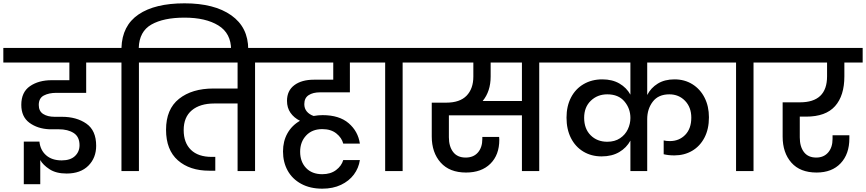

<svg xmlns="http://www.w3.org/2000/svg" viewBox="-52 -1028 5205 1154"><path d="M287 -470Q242 -470 211.5 -454Q181 -438 181 -397Q181 -360 207.5 -343Q234 -326 276 -326H320Q408 -326 467 -285Q526 -244 526 -152Q526 -79 479 -32Q432 15 348 15Q285 15 245.5 -11Q206 -37 190 -66V79H91V-177H185Q190 -126 225 -95Q260 -64 319 -64Q371 -64 398.5 -90Q426 -116 426 -155Q426 -206 391 -228.5Q356 -251 301 -251H245Q174 -254 125 -290Q76 -326 76 -398Q76 -474 128 -510Q180 -546 259 -546H365V-652H-32V-740H612V-652H466V-470Z M1057 -1008Q1236 -1008 1338 -936Q1440 -864 1440 -731V-714H1337V-728Q1337 -828 1260.5 -875Q1184 -922 1057 -922Q931 -922 858 -880.5Q785 -839 782 -740H905V-652H783V0H678V-652H556V-740H678Q682 -874 780.5 -941Q879 -1008 1057 -1008Z M1603 -652H1481V0H1376V-406H1236Q1150 -406 1101 -365Q1052 -324 1052 -246Q1052 -170 1095.5 -127.5Q1139 -85 1221 -85H1242V-2H1206Q1088 -2 1017 -64.5Q946 -127 946 -248Q946 -372 1024 -434Q1102 -496 1231 -496H1376V-652H857V-740H1603Z M1871 -473Q1829 -473 1803 -456Q1777 -439 1777 -402Q1777 -376 1792 -358Q1807 -340 1833 -331Q1861 -336 1887 -336Q1987 -336 2043.5 -287.5Q2100 -239 2111 -165H2011Q2002 -200 1969.5 -226Q1937 -252 1885 -252Q1824 -252 1788 -213.5Q1752 -175 1752 -116Q1752 -56 1787.5 -18.5Q1823 19 1885 19Q1935 19 1968 -6Q2001 -31 2011 -66H2111Q2104 -18 2075 21Q2046 60 1997.5 83Q1949 106 1885 106Q1812 106 1758.5 77Q1705 48 1677 -2.5Q1649 -53 1649 -118Q1649 -179 1675.5 -226.5Q1702 -274 1751 -302Q1715 -320 1694 -350Q1673 -380 1673 -422Q1673 -483 1717 -516Q1761 -549 1835 -549H1951V-652H1555V-740H2188V-652H2051V-473Z M2263 0V-652H2141V-740H2490V-652H2368V0Z M3312 -652H3189V0H3085V-335H2646V-203Q2646 -148 2671.5 -114.5Q2697 -81 2747 -81Q2794 -81 2820.5 -111.5Q2847 -142 2847 -193V-205H2948Q2949 -198 2949 -188Q2949 -97 2895.5 -44Q2842 9 2749 9Q2650 9 2596.5 -51Q2543 -111 2543 -208V-411H2630Q2712 -411 2752.5 -453Q2793 -495 2793 -568V-652H2442V-740H3312ZM3085 -652H2897V-568Q2897 -479 2849 -421H3085Z M3838 -652V-457Q3860 -500 3901.5 -525.5Q3943 -551 4002 -551Q4063 -551 4110 -521.5Q4157 -492 4183 -440.5Q4209 -389 4209 -323Q4209 -252 4182 -200.5Q4155 -149 4108 -121.5Q4061 -94 4001 -94Q3965 -94 3937 -101V-184Q3952 -180 3974 -180Q4030 -180 4066.5 -217.5Q4103 -255 4103 -321Q4103 -383 4065.5 -422Q4028 -461 3971 -461Q3905 -461 3871.5 -417Q3838 -373 3838 -312V0H3737V-183Q3714 -140 3670 -114Q3626 -88 3564 -88Q3502 -88 3454 -117Q3406 -146 3379.5 -198.5Q3353 -251 3353 -321Q3353 -390 3380 -442Q3407 -494 3456 -522.5Q3505 -551 3568 -551Q3628 -551 3671 -526Q3714 -501 3737 -459V-652H3264V-740H4297V-652ZM3598 -176Q3643 -176 3674.5 -197Q3706 -218 3721.5 -251Q3737 -284 3737 -319Q3737 -376 3701 -418.5Q3665 -461 3598 -461Q3539 -461 3499 -422.5Q3459 -384 3459 -320Q3459 -254 3498 -215Q3537 -176 3598 -176Z M4372 0V-652H4250V-740H4599V-652H4477V0Z M4755 -327V-202Q4755 -147 4780 -114Q4805 -81 4854 -81Q4899 -81 4925.5 -111.5Q4952 -142 4952 -193V-215H5053V-196Q5053 -102 5000.5 -46.5Q4948 9 4856 9Q4757 9 4704.5 -50.5Q4652 -110 4652 -207V-413H4756Q4919 -413 4919 -569V-652H4551V-740H5133V-652H5023V-569Q5023 -453 4967 -390Q4911 -327 4793 -327Z"/></svg>

Font: MSTAGE Medium
Style: Regular
Weight: 500
Designer: Ninad Kale (Devanagari), Jonny Pinhorn (Latin)
Foundry: Indian Type Foundry
Version: 4.004